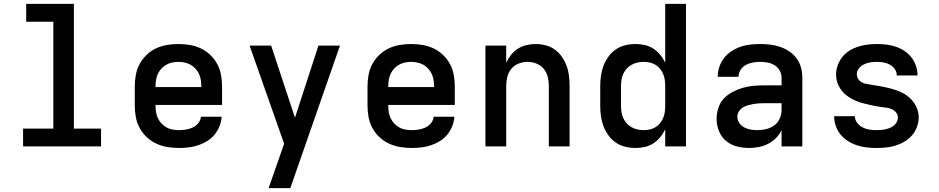

<svg xmlns="http://www.w3.org/2000/svg" viewBox="-20 -755 4840 990"><path d="M99 0V-92H255V-643H115V-735H361V-92H501V0Z M903 8Q873 8 843 3Q813 -2 786 -14.5Q759 -27 737 -47.5Q715 -68 700.5 -94.5Q686 -121 680.5 -150.5Q675 -180 675 -210V-310Q675 -340 680.5 -369.5Q686 -399 700 -425Q714 -451 736 -472Q758 -493 784.5 -505.5Q811 -518 840.5 -523Q870 -528 900 -528Q930 -528 959.5 -523Q989 -518 1015.5 -505.5Q1042 -493 1064 -472Q1086 -451 1100 -425Q1114 -399 1119.5 -369.5Q1125 -340 1125 -310V-214H782V-210Q782 -193 784.5 -177Q787 -161 794 -146Q801 -131 812.5 -118.5Q824 -106 838.5 -98Q853 -90 869.5 -87Q886 -84 903 -84Q921 -84 939 -87Q957 -90 973.5 -97.5Q990 -105 1002 -119.5Q1014 -134 1016 -153H1123Q1121 -127 1111.5 -103.5Q1102 -80 1086 -60.5Q1070 -41 1048 -27.5Q1026 -14 1002 -6Q978 2 953 5Q928 8 903 8ZM1018 -306V-310Q1018 -326 1015.5 -342.5Q1013 -359 1006 -374Q999 -389 988 -401Q977 -413 963 -421Q949 -429 932.5 -432.5Q916 -436 900 -436Q884 -436 867.5 -432.5Q851 -429 837 -421Q823 -413 812 -401Q801 -389 794 -374Q787 -359 784.5 -342.5Q782 -326 782 -310V-306Z M1365 215Q1379 175 1393 135Q1407 95 1421 55L1445 -14L1267 -520H1378L1501 -148L1622 -520H1733L1477 215Z M2103 8Q2073 8 2043 3Q2013 -2 1986 -14.5Q1959 -27 1937 -47.5Q1915 -68 1900.5 -94.5Q1886 -121 1880.5 -150.5Q1875 -180 1875 -210V-310Q1875 -340 1880.5 -369.5Q1886 -399 1900 -425Q1914 -451 1936 -472Q1958 -493 1984.5 -505.5Q2011 -518 2040.5 -523Q2070 -528 2100 -528Q2130 -528 2159.5 -523Q2189 -518 2215.5 -505.5Q2242 -493 2264 -472Q2286 -451 2300 -425Q2314 -399 2319.5 -369.5Q2325 -340 2325 -310V-214H1982V-210Q1982 -193 1984.5 -177Q1987 -161 1994 -146Q2001 -131 2012.5 -118.5Q2024 -106 2038.5 -98Q2053 -90 2069.5 -87Q2086 -84 2103 -84Q2121 -84 2139 -87Q2157 -90 2173.5 -97.5Q2190 -105 2202 -119.5Q2214 -134 2216 -153H2323Q2321 -127 2311.5 -103.5Q2302 -80 2286 -60.5Q2270 -41 2248 -27.5Q2226 -14 2202 -6Q2178 2 2153 5Q2128 8 2103 8ZM2218 -306V-310Q2218 -326 2215.5 -342.5Q2213 -359 2206 -374Q2199 -389 2188 -401Q2177 -413 2163 -421Q2149 -429 2132.5 -432.5Q2116 -436 2100 -436Q2084 -436 2067.5 -432.5Q2051 -429 2037 -421Q2023 -413 2012 -401Q2001 -389 1994 -374Q1987 -359 1984.5 -342.5Q1982 -326 1982 -310V-306Z M2483 0V-520H2590V-431Q2600 -453 2615 -472Q2630 -491 2650.5 -504Q2671 -517 2695 -522.5Q2719 -528 2743 -528Q2769 -528 2795 -521Q2821 -514 2842 -498.5Q2863 -483 2878 -461Q2893 -439 2902 -414Q2911 -389 2914 -362.5Q2917 -336 2917 -310V0H2810V-310Q2810 -334 2804.5 -357.5Q2799 -381 2784 -399.5Q2769 -418 2746.5 -427Q2724 -436 2700 -436Q2676 -436 2653.5 -427Q2631 -418 2616 -399.5Q2601 -381 2595.5 -357.5Q2590 -334 2590 -310V0Z M3257 8Q3230 8 3203.5 1.5Q3177 -5 3155 -20Q3133 -35 3117 -57.5Q3101 -80 3091.5 -105Q3082 -130 3078.5 -156.5Q3075 -183 3075 -210V-310Q3075 -337 3078.5 -363.5Q3082 -390 3091.5 -415Q3101 -440 3117 -462.5Q3133 -485 3155 -500Q3177 -515 3203.5 -521.5Q3230 -528 3257 -528Q3281 -528 3305 -522.5Q3329 -517 3349 -504Q3369 -491 3384.5 -472Q3400 -453 3410 -431V-735H3517V0H3410V-89Q3400 -67 3384.5 -48Q3369 -29 3349 -16Q3329 -3 3305 2.5Q3281 8 3257 8ZM3299 -84Q3315 -84 3331 -87.5Q3347 -91 3360.5 -99.5Q3374 -108 3384 -120.5Q3394 -133 3400 -148Q3406 -163 3408 -178.5Q3410 -194 3410 -210V-310Q3410 -326 3408 -341.5Q3406 -357 3400 -372Q3394 -387 3384 -399.5Q3374 -412 3360.5 -420.5Q3347 -429 3331 -432.5Q3315 -436 3299 -436Q3283 -436 3267 -432.5Q3251 -429 3236.5 -421Q3222 -413 3211 -400.5Q3200 -388 3193.5 -373.5Q3187 -359 3184.5 -342.5Q3182 -326 3182 -310V-210Q3182 -194 3184.5 -177.5Q3187 -161 3193.5 -146.5Q3200 -132 3211 -119.5Q3222 -107 3236.5 -99Q3251 -91 3267 -87.5Q3283 -84 3299 -84Z M3843 8Q3811 8 3779.5 0Q3748 -8 3723.5 -28.5Q3699 -49 3687 -79.5Q3675 -110 3675 -142Q3675 -171 3684 -198.5Q3693 -226 3712 -246.5Q3731 -267 3756.5 -280.5Q3782 -294 3809.5 -302Q3837 -310 3865 -312.5Q3893 -315 3922 -315H4010V-355Q4010 -374 4000 -391.5Q3990 -409 3973.5 -419Q3957 -429 3937.5 -432.5Q3918 -436 3899 -436Q3880 -436 3861 -432.5Q3842 -429 3825.5 -420Q3809 -411 3798.5 -394.5Q3788 -378 3788 -359Q3788 -359 3788 -359Q3788 -359 3788 -359Q3788 -359 3788 -359Q3788 -359 3788 -359H3681Q3681 -359 3681 -359.5Q3681 -360 3681 -360Q3681 -386 3689.5 -411Q3698 -436 3713.5 -456Q3729 -476 3751 -490.5Q3773 -505 3797 -513.5Q3821 -522 3847 -525Q3873 -528 3899 -528Q3925 -528 3951 -525Q3977 -522 4002 -513.5Q4027 -505 4049.5 -490Q4072 -475 4087.5 -454Q4103 -433 4110 -407Q4117 -381 4117 -355V0H4010V-84Q3999 -61 3981 -43Q3963 -25 3940.5 -13.5Q3918 -2 3893 3Q3868 8 3843 8ZM3885 -84Q3908 -84 3931 -89.5Q3954 -95 3972.5 -108.5Q3991 -122 4000.5 -144Q4010 -166 4010 -189V-223H3922Q3907 -223 3892.5 -222Q3878 -221 3864 -218.5Q3850 -216 3836 -212Q3822 -208 3810 -200.5Q3798 -193 3790 -180.5Q3782 -168 3782 -153Q3782 -136 3792 -121Q3802 -106 3817.5 -98Q3833 -90 3850 -87Q3867 -84 3885 -84Z M4498 8Q4473 8 4447.5 5Q4422 2 4398 -6Q4374 -14 4352 -28Q4330 -42 4314 -61.5Q4298 -81 4289.5 -105.5Q4281 -130 4281 -156H4388Q4388 -137 4399.5 -122Q4411 -107 4427 -98.5Q4443 -90 4461.5 -87Q4480 -84 4498 -84Q4510 -84 4522 -85Q4534 -86 4545.5 -88.5Q4557 -91 4568.5 -95.5Q4580 -100 4589 -107.5Q4598 -115 4604 -126Q4610 -137 4610 -149Q4610 -164 4599.5 -176Q4589 -188 4575 -193.5Q4561 -199 4545.5 -200.5Q4530 -202 4515 -204.5Q4500 -207 4485 -210Q4470 -213 4455 -216.5Q4440 -220 4425 -224Q4410 -228 4396 -234Q4382 -240 4368.5 -247.5Q4355 -255 4343 -264.5Q4331 -274 4321.5 -286Q4312 -298 4305 -311.5Q4298 -325 4294.5 -340Q4291 -355 4291 -371Q4291 -395 4299.5 -418.5Q4308 -442 4323.5 -461.5Q4339 -481 4360 -494Q4381 -507 4404.5 -514.5Q4428 -522 4452.5 -525Q4477 -528 4502 -528Q4526 -528 4551 -525Q4576 -522 4599.5 -514Q4623 -506 4644 -492Q4665 -478 4680 -458.5Q4695 -439 4703 -415Q4711 -391 4711 -366H4604Q4604 -384 4594 -398.5Q4584 -413 4568.5 -421.5Q4553 -430 4536 -433Q4519 -436 4502 -436Q4485 -436 4468 -433.5Q4451 -431 4435.5 -423.5Q4420 -416 4409 -402.5Q4398 -389 4398 -372Q4398 -360 4404 -349.5Q4410 -339 4420 -332.5Q4430 -326 4441.5 -323.5Q4453 -321 4464 -320L4466 -319Q4493 -315 4520.5 -310Q4548 -305 4575 -298Q4602 -291 4627.5 -279Q4653 -267 4673 -248Q4693 -229 4705 -203.5Q4717 -178 4717 -150Q4717 -125 4708 -100.5Q4699 -76 4682.5 -57Q4666 -38 4644 -25Q4622 -12 4598 -4.5Q4574 3 4549 5.5Q4524 8 4498 8Z"/></svg>

Font: Iosevka Custom SmBdEx
Style: Regular
Weight: 600
Width: 7
Monospace: yes
Designer: Belleve Invis
Foundry: Belleve Invis
Version: Version 11.2.4; ttfautohint (v1.8.4)